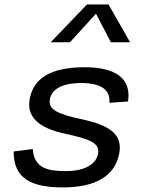

<svg xmlns="http://www.w3.org/2000/svg" viewBox="-20 -826 660 858"><path d="M359.5 -525.5C204.5 -525.5 130.5 -475.5 113 -385.5C97 -304.5 152 -254 270.5 -228.5C387.5 -203.5 427.5 -184.5 418 -138.5C410.5 -97.5 367 -61.5 274.5 -61.5C200.5 -61.5 132.5 -70 126.5 -160L41 -149C40.5 -29 119 11.5 261 11.5C412 11.5 494 -43 512.5 -138.5C529.5 -224 473.5 -266 341.5 -294C231.5 -317.5 194.5 -338.5 203 -383.5C213 -432.5 266 -455 343.5 -455C430.5 -455 474 -425 469 -366.5L552 -372.5C568.5 -476.5 494.5 -525.5 359.5 -525.5ZM206.5 -637H292.5L409 -765L475.5 -637H561.5L465 -806H368.5Z"/></svg>

Font: Monaspace Neon
Style: Italic
Weight: 400
Italic angle: -11°
Designer: Riley Cran & the Lettermatic Team
Foundry: Lettermatic
Version: Version 1.200 (Monaspace Neon)